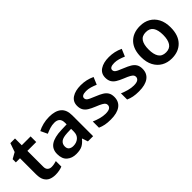

<svg xmlns="http://www.w3.org/2000/svg" viewBox="115 -1509 2367 2367"><g transform="rotate(-45 1298.0 -325.5)"><path d="M293 -93Q317 -93 339 -97.5Q361 -102 381 -108V-12Q360 -3 328 3.5Q296 10 260 10Q213 10 175.5 -5.5Q138 -21 115.5 -59.5Q93 -98 93 -166V-445H21V-501L101 -546L141 -661H222V-543H376V-445H222V-167Q222 -130 242 -111.5Q262 -93 293 -93Z M707 -553Q813 -553 868 -507Q923 -461 923 -364V0H832L807 -75H803Q768 -31 729 -10.5Q690 10 622 10Q549 10 501 -31Q453 -72 453 -158Q453 -243 515 -285Q577 -327 702 -331L795 -334V-361Q795 -412 770.5 -434Q746 -456 702 -456Q661 -456 623 -444Q585 -432 549 -416L507 -505Q548 -527 599.5 -540Q651 -553 707 -553ZM730 -254Q649 -251 617.5 -225.5Q586 -200 586 -157Q586 -120 608.5 -103Q631 -86 666 -86Q721 -86 758 -117.5Q795 -149 795 -210V-256Z M1451 -157Q1451 -76 1392.5 -33Q1334 10 1224 10Q1167 10 1126.5 2Q1086 -6 1048 -23V-131Q1088 -113 1137 -99.5Q1186 -86 1228 -86Q1280 -86 1302 -102Q1324 -118 1324 -144Q1324 -160 1315.5 -172.5Q1307 -185 1281 -200Q1255 -215 1202 -236Q1150 -257 1116 -278Q1082 -299 1064.5 -329Q1047 -359 1047 -404Q1047 -477 1105 -515Q1163 -553 1258 -553Q1308 -553 1353 -543Q1398 -533 1443 -512L1403 -417Q1365 -433 1328.5 -444Q1292 -455 1255 -455Q1215 -455 1194.5 -443.5Q1174 -432 1174 -410Q1174 -394 1184 -381.5Q1194 -369 1220.5 -356.5Q1247 -344 1296 -324Q1344 -305 1378.5 -284.5Q1413 -264 1432 -234Q1451 -204 1451 -157Z M1942 -157Q1942 -76 1883.5 -33Q1825 10 1715 10Q1658 10 1617.5 2Q1577 -6 1539 -23V-131Q1579 -113 1628 -99.5Q1677 -86 1719 -86Q1771 -86 1793 -102Q1815 -118 1815 -144Q1815 -160 1806.5 -172.5Q1798 -185 1772 -200Q1746 -215 1693 -236Q1641 -257 1607 -278Q1573 -299 1555.5 -329Q1538 -359 1538 -404Q1538 -477 1596 -515Q1654 -553 1749 -553Q1799 -553 1844 -543Q1889 -533 1934 -512L1894 -417Q1856 -433 1819.5 -444Q1783 -455 1746 -455Q1706 -455 1685.5 -443.5Q1665 -432 1665 -410Q1665 -394 1675 -381.5Q1685 -369 1711.5 -356.5Q1738 -344 1787 -324Q1835 -305 1869.5 -284.5Q1904 -264 1923 -234Q1942 -204 1942 -157Z M2548 -272Q2548 -137 2478 -63.5Q2408 10 2288 10Q2213 10 2155 -23Q2097 -56 2063.5 -119Q2030 -182 2030 -272Q2030 -407 2100 -480Q2170 -553 2291 -553Q2367 -553 2424.5 -520Q2482 -487 2515 -424.5Q2548 -362 2548 -272ZM2162 -272Q2162 -187 2192 -140.5Q2222 -94 2290 -94Q2356 -94 2386.5 -140.5Q2417 -187 2417 -272Q2417 -358 2386.5 -403Q2356 -448 2289 -448Q2222 -448 2192 -403Q2162 -358 2162 -272Z"/></g></svg>

Font: Noto Sans Adlam Unjoined SemiBold
Style: Regular
Weight: 600
Version: Version 3.001